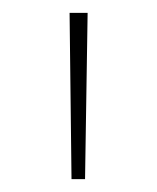

<svg xmlns="http://www.w3.org/2000/svg" viewBox="-20 -820 243 298"><path d="M91 -542H112L116 -800H88Z"/></svg>

Font: Noto Sans Malayalam SemiCondensed Thin
Style: Regular
Weight: 100
Width: 4
Designer: Jelle Bosma - Monotype Design Team
Foundry: Monotype Imaging Inc.
Version: Version 2.104